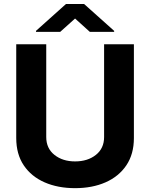

<svg xmlns="http://www.w3.org/2000/svg" viewBox="-20 -954 769 984"><path d="M513.5 -727.3H666.2V-246.4Q666.2 -164.1 627.5 -106.7Q588.8 -49.4 520.8 -19.5Q452.8 10.3 364.7 10.3Q276.6 10.3 208.5 -19.5Q140.3 -49.4 101.7 -106.7Q63.2 -164.1 63.2 -246.4V-727.3H217V-251.8Q217 -193.5 259.1 -160.2Q301.1 -126.8 364.7 -126.8Q429.3 -126.8 471.4 -160.2Q513.5 -193.5 513.5 -251.8ZM288.7 -790.8 364.7 -859 440.3 -790.8H565V-795.8L410.9 -933.6H318.2L164.4 -795.8V-790.8Z"/></svg>

Font: Inter UI
Style: Bold
Weight: 700
Designer: Rasmus Andersson
Foundry: rsms
Version: 3.2;8d6f07862